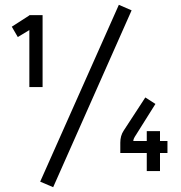

<svg xmlns="http://www.w3.org/2000/svg" viewBox="-20 -761 754 798"><path d="M147 -6 474 -741 527 -718 201 17ZM645 -175H676V-125H645V-50H590V-125H480V-168Q480 -197 494 -218L584 -356L626 -329L545 -200Q534 -184 534 -175H590V-216H645ZM102 -698H157V-399H102V-636L54 -607L29 -650L102 -697Z"/></svg>

Font: Gafata
Style: Regular
Weight: 400
Designer: Lautaro Hourcade
Foundry: Lautaro Hourcade
Version: Version 4.002; ttfautohint (v0.94.20-1c74) -l 7 -r 28 -G 0 -